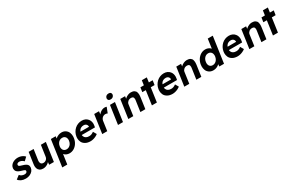

<svg xmlns="http://www.w3.org/2000/svg" viewBox="230 -2658 7163 4743"><g transform="rotate(-30 3812.0 -286.0)"><path d="M248 10Q174 10 120 -14.5Q66 -39 37 -82L137 -158Q162 -125 198 -110.5Q234 -96 272 -96Q287 -96 300 -99.5Q313 -103 323 -109.5Q333 -116 338.5 -125.5Q344 -135 346 -146Q346 -149 346 -153Q346 -170 333 -180Q324 -186 304 -193.5Q284 -201 252 -210Q203 -223 170 -240.5Q137 -258 119 -280Q104 -301 99 -320.5Q94 -340 94 -357Q94 -368 96 -380Q101 -416 121.5 -445.5Q142 -475 173.5 -496Q205 -517 243.5 -528.5Q282 -540 323 -540Q364 -540 401.5 -530Q439 -520 470 -501.5Q501 -483 522 -458L434 -374Q419 -391 398.5 -405Q378 -419 355 -427Q332 -435 313 -435Q296 -435 282 -432Q268 -429 258 -422.5Q248 -416 242.5 -407Q237 -398 235 -387Q235 -385 235 -383Q235 -374 238.5 -365Q242 -356 251 -349Q261 -343 281.5 -335Q302 -327 337 -317Q383 -304 414.5 -288Q446 -272 463 -251Q477 -233 481 -215Q485 -197 485 -183Q485 -171 483 -159Q476 -110 443 -72Q410 -34 359 -12Q308 10 248 10Z M742 10Q684 10 646 -15.5Q608 -41 595 -79.5Q582 -118 582 -154Q582 -177 586 -203L633 -529H775L731 -226Q729 -213 729 -201Q729 -180 736 -158.5Q743 -137 763 -123Q783 -109 815 -109Q838 -109 858.5 -116.5Q879 -124 895.5 -138Q912 -152 922.5 -171Q933 -190 936 -212L982 -529H1124L1048 0H913L920 -73Q912 -63 902 -54Q869 -24 828 -7Q787 10 742 10Z M1160 220 1267 -529H1404L1397 -468Q1403 -473 1409 -478Q1440 -505 1483.5 -522Q1527 -539 1572 -539Q1641 -539 1690 -503.5Q1739 -468 1757.5 -417Q1776 -366 1776 -316Q1776 -292 1772 -265Q1761 -186 1721 -124Q1681 -62 1622 -26.5Q1563 9 1494 9Q1448 9 1409 -8.5Q1370 -26 1346 -55Q1344 -57 1343 -58L1303 220ZM1479 -113Q1518 -113 1551 -132Q1584 -151 1605.5 -185.5Q1627 -220 1634 -265Q1636 -280 1636 -294Q1636 -321 1626 -349.5Q1616 -378 1589 -397Q1562 -416 1522 -416Q1482 -416 1449.5 -397.5Q1417 -379 1395 -344.5Q1373 -310 1367 -265Q1364 -249 1364 -234Q1364 -208 1374.5 -179.5Q1385 -151 1412 -132Q1439 -113 1479 -113Z M2091 10Q2005 10 1945.5 -25Q1886 -60 1863 -112Q1840 -164 1840 -217Q1840 -238 1843 -261Q1852 -323 1879.5 -374Q1907 -425 1948 -462.5Q1989 -500 2041.5 -520.5Q2094 -541 2152 -541Q2206 -541 2249.5 -521Q2293 -501 2321 -465.5Q2349 -430 2358 -393Q2367 -356 2367 -327Q2367 -303 2362 -277L2354 -233H1977Q1979 -209 1988 -189Q2003 -154 2037.5 -134.5Q2072 -115 2123 -115Q2158 -115 2189 -126Q2220 -137 2256 -164L2311 -69Q2278 -43 2240.5 -25.5Q2203 -8 2165 1Q2127 10 2091 10ZM2234 -320V-324Q2234 -328 2234 -331Q2234 -354 2222.5 -374Q2211 -394 2189 -406.5Q2167 -419 2137 -419Q2093 -419 2060 -402Q2027 -385 2006 -352Q1997 -337 1991 -320Z M2427 0 2503 -529H2640L2630 -444Q2639 -456 2651 -469Q2683 -502 2722 -521Q2761 -540 2801 -540Q2818 -540 2833.5 -537Q2849 -534 2860 -530L2799 -374Q2789 -380 2772.5 -384.5Q2756 -389 2738 -389Q2714 -389 2692 -380.5Q2670 -372 2653 -356.5Q2636 -341 2624.5 -320Q2613 -299 2609 -274L2570 0Z M3038 -637Q2997 -637 2979 -655.5Q2961 -674 2961 -701Q2961 -708 2962 -715Q2967 -749 2993.5 -770.5Q3020 -792 3060 -792Q3101 -792 3119 -773.5Q3137 -755 3137 -729Q3137 -722 3136 -715Q3131 -681 3104.5 -659Q3078 -637 3038 -637ZM2877 0 2953 -529H3095L3019 0Z M3171 0 3247 -529H3383L3375 -460Q3382 -467 3390 -475Q3423 -504 3465.5 -522Q3508 -540 3552 -540Q3612 -540 3649 -516Q3686 -492 3696.5 -454Q3707 -416 3707 -380Q3707 -354 3703 -324L3657 0H3515L3560 -313Q3562 -329 3562 -342Q3562 -359 3557 -378Q3552 -397 3534 -407.5Q3516 -418 3489 -418Q3487 -418 3484 -418Q3460 -418 3438.5 -410.5Q3417 -403 3400.5 -389Q3384 -375 3372.5 -357Q3361 -339 3358 -318L3313 0Z M3802 -402 3821 -529H3920L3939 -663H4081L4062 -529H4171L4152 -402H4043L3986 0H3844L3901 -402Z M4432 10Q4346 10 4286.5 -25Q4227 -60 4204 -112Q4181 -164 4181 -217Q4181 -238 4184 -261Q4193 -323 4220.5 -374Q4248 -425 4289 -462.5Q4330 -500 4382.5 -520.5Q4435 -541 4493 -541Q4547 -541 4590.5 -521Q4634 -501 4662 -465.5Q4690 -430 4699 -393Q4708 -356 4708 -327Q4708 -303 4703 -277L4695 -233H4318Q4320 -209 4329 -189Q4344 -154 4378.5 -134.5Q4413 -115 4464 -115Q4499 -115 4530 -126Q4561 -137 4597 -164L4652 -69Q4619 -43 4581.5 -25.5Q4544 -8 4506 1Q4468 10 4432 10ZM4575 -320V-324Q4575 -328 4575 -331Q4575 -354 4563.5 -374Q4552 -394 4530 -406.5Q4508 -419 4478 -419Q4434 -419 4401 -402Q4368 -385 4347 -352Q4338 -337 4332 -320Z M4768 0 4844 -529H4980L4972 -460Q4979 -467 4987 -475Q5020 -504 5062.5 -522Q5105 -540 5149 -540Q5209 -540 5246 -516Q5283 -492 5293.5 -454Q5304 -416 5304 -380Q5304 -354 5300 -324L5254 0H5112L5157 -313Q5159 -329 5159 -342Q5159 -359 5154 -378Q5149 -397 5131 -407.5Q5113 -418 5086 -418Q5084 -418 5081 -418Q5057 -418 5035.5 -410.5Q5014 -403 4997.5 -389Q4981 -375 4969.5 -357Q4958 -339 4955 -318L4910 0Z M5596 10Q5526 10 5476.5 -25.5Q5427 -61 5408 -112Q5389 -163 5389 -212Q5389 -237 5393 -265Q5404 -344 5444.5 -406.5Q5485 -469 5544.5 -504.5Q5604 -540 5674 -540Q5711 -540 5744 -528.5Q5777 -517 5802 -497Q5815 -486 5826 -473L5864 -740H6007L5901 0H5766L5772 -62Q5755 -44 5732 -30Q5703 -11 5668 -0.5Q5633 10 5596 10ZM5644 -108Q5684 -108 5717 -128Q5750 -148 5772 -183Q5794 -218 5801 -265Q5803 -280 5803 -294Q5803 -323 5793 -352Q5783 -381 5756 -401Q5729 -421 5689 -421Q5649 -421 5616.5 -401Q5584 -381 5562.5 -346Q5541 -311 5535 -265Q5532 -247 5532 -231Q5532 -205 5541.5 -176.5Q5551 -148 5577.5 -128Q5604 -108 5644 -108Z M6288 10Q6202 10 6142.5 -25Q6083 -60 6060 -112Q6037 -164 6037 -217Q6037 -238 6040 -261Q6049 -323 6076.5 -374Q6104 -425 6145 -462.5Q6186 -500 6238.5 -520.5Q6291 -541 6349 -541Q6403 -541 6446.5 -521Q6490 -501 6518 -465.5Q6546 -430 6555 -393Q6564 -356 6564 -327Q6564 -303 6559 -277L6551 -233H6174Q6176 -209 6185 -189Q6200 -154 6234.5 -134.5Q6269 -115 6320 -115Q6355 -115 6386 -126Q6417 -137 6453 -164L6508 -69Q6475 -43 6437.5 -25.5Q6400 -8 6362 1Q6324 10 6288 10ZM6431 -320V-324Q6431 -328 6431 -331Q6431 -354 6419.5 -374Q6408 -394 6386 -406.5Q6364 -419 6334 -419Q6290 -419 6257 -402Q6224 -385 6203 -352Q6194 -337 6188 -320Z M6624 0 6700 -529H6836L6828 -460Q6835 -467 6843 -475Q6876 -504 6918.5 -522Q6961 -540 7005 -540Q7065 -540 7102 -516Q7139 -492 7149.5 -454Q7160 -416 7160 -380Q7160 -354 7156 -324L7110 0H6968L7013 -313Q7015 -329 7015 -342Q7015 -359 7010 -378Q7005 -397 6987 -407.5Q6969 -418 6942 -418Q6940 -418 6937 -418Q6913 -418 6891.5 -410.5Q6870 -403 6853.5 -389Q6837 -375 6825.5 -357Q6814 -339 6811 -318L6766 0Z M7255 -402 7274 -529H7373L7392 -663H7534L7515 -529H7624L7605 -402H7496L7439 0H7297L7354 -402Z"/></g></svg>

Font: Lexend SemBd
Style: Italic
Weight: 600
Italic angle: -8.13011°
Designer: Bonnie Shaver-Troup, Thomas Jockin
Foundry: Lexend
Version: Version 1.007